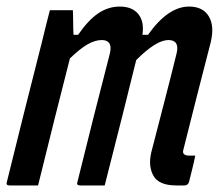

<svg xmlns="http://www.w3.org/2000/svg" viewBox="-43 -565 667 585"><path d="M109 -534H179Q179 -534 179.5 -521.5Q180 -509 180 -491.5Q180 -474 181 -459H195Q226 -504 256.5 -524.5Q287 -545 322 -545Q360 -545 378.5 -522Q397 -499 391 -459H408Q469 -545 533 -545Q575 -545 593 -515.5Q611 -486 599 -436Q578 -354 557 -272.5Q536 -191 516 -110Q513 -101 517 -96Q522 -91 531 -91H552Q548 -71 543 -51Q538 -31 533 -11Q530 0 519 0H494Q441 0 424.5 -29.5Q408 -59 418 -101Q438 -179 457 -252Q476 -325 495 -402Q505 -443 470 -443Q433 -443 372 -382Q354 -309 330.5 -215Q307 -121 276 0H201Q189 0 193 -11Q217 -109 242 -207.5Q267 -306 292 -403Q301 -443 267 -443Q247 -443 224 -430Q201 -417 170 -387Q148 -301 123 -201.5Q98 -102 73 0H-14Q-26 0 -22 -11Q4 -117 30.5 -222.5Q57 -328 84 -434Q91 -463 97.5 -489Q104 -515 109 -534Z"/></svg>

Font: Recursive Mn Lnr St Med
Style: Italic
Weight: 500
Italic angle: -15°
Monospace: yes
Version: Version 1.079;hotconv 1.0.112;makeotfexe 2.5.65598; ttfautoh